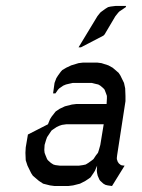

<svg xmlns="http://www.w3.org/2000/svg" viewBox="-20 -621 473 641"><path d="M64.9 -110.8 65.9 -128.9 73.2 -171.9 140.1 -206.1 147 -223.1 151.9 -231 162.1 -244.1 166 -249 179.2 -257.8 196.8 -266.1 220.2 -272 235.8 -273.9H335.9L336.9 -292V-300.8L334 -309.1L329.1 -321.8L325.2 -326.2L314.9 -335L308.1 -338.9L299.8 -340.8L286.1 -344.2H223.1L208 -340.8L200.2 -338.9L190.9 -335L178.2 -326.2L173.8 -321.8L165 -309.1H157.2L162.1 -344.2L168 -359.9L173.8 -369.1L183.1 -381.8L188 -387.2L201.2 -395L217.8 -402.8L242.2 -410.2L257.8 -412.1H304.2L318.8 -410.2L341.8 -402.8L356 -395L376 -377.9L381.8 -369.1L394 -344.2L397.9 -326.2L398.9 -300.8V-283.2L371.1 -103L370.1 -94.2V-89.8L373 -81.1L377 -75.2L383.8 -69.8L388.2 -68.8L396 -67.9L354 0L339.8 -2L332 -3.9L325.2 -7.8L314.9 -17.1L312 -21L306.2 -34.2L304.2 -43L303.2 -50.8L304.2 -67.9L296.9 -50.8L292 -43L282.2 -28.8L276.9 -24.9L265.1 -17.1L247.1 -7.8L224.1 -2L208 0H162.1L147 -2L124 -7.8L109.9 -17.1L89.8 -34.2L84 -43L71.8 -67.9L65.9 -85.9ZM127.9 -120.1 128.9 -110.8 131.8 -103 137.2 -89.8 140.1 -85.9 149.9 -77.1 158.2 -71.8 165 -69.8 180.2 -67.9H243.2L256.8 -69.8L266.1 -71.8L274.9 -77.1L287.1 -85.9L292 -89.8L300.8 -103L307.1 -110.8L310.1 -120.1L314.9 -137.2L326.2 -206.1H201.2L187 -204.1L178.2 -201.2L168.9 -196.8L155.8 -188L151.9 -185.1L143.1 -171.9L137.2 -163.1L133.8 -153.8L128.9 -137.2ZM242.2 -462.9 305.2 -566.9 314.9 -579.1 319.8 -583 332 -591.8 340.8 -597.2 349.1 -599.1 365.2 -601.1H400.9L399.9 -597.2L392.1 -591.8L378.9 -583L375 -579.1L365.2 -566.9L329.1 -505.9L325.2 -502L250 -462.9Z"/></svg>

Font: Petahja
Style: Italic
Weight: 400
Designer: T. Christopher White
Version: Version 1.1